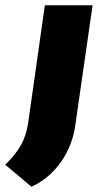

<svg xmlns="http://www.w3.org/2000/svg" viewBox="-86 -517 398 732"><path d="M267 -497H85L21 -46C12 13 -12 59 -66 111L34 195C127 153 188 59 201 -39Z"/></svg>

Font: Exo 2 Extra Bold
Style: Italic
Weight: 800
Italic angle: -8°
Designer: Natanael Gama
Version: Version 1.001;PS 001.001;hotconv 1.0.88;makeotf.lib2.5.64775